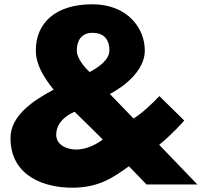

<svg xmlns="http://www.w3.org/2000/svg" viewBox="-20 -860 940 895"><path d="M29 -217C29 -34 194 15 316 15C443 15 509 -34 581 -85L663 0H900L722 -185C783 -234 839 -298 839 -298L723 -412C638 -324 602 -308 602 -308L492 -422C492 -422 655 -501 655 -625C655 -728 575 -840 410 -840C239 -840 147 -753 147 -625C147 -560 182 -502 230 -442C133 -391 29 -320 29 -217ZM410 -707C471 -707 490 -669 490 -625C490 -581 440 -547 398 -524C398 -524 338 -577 338 -625C338 -669 359 -707 410 -707ZM459 -210C459 -210 403 -163 335 -163C291 -163 242 -184 242 -232C242 -308 328 -339 328 -339Z"/></svg>

Font: Hussar Techniczny
Style: Bold 
Weight: 700
Foundry: Cannot Into Space Fonts
Version: Version 0.77